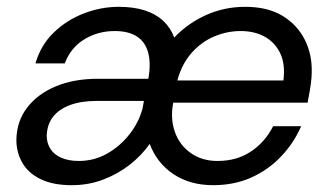

<svg xmlns="http://www.w3.org/2000/svg" viewBox="-20 -531 968 563"><path d="M190 12Q135 12 98.5 -6Q62 -24 45 -54.5Q28 -85 28 -121Q29 -176 60 -216Q91 -256 144 -278Q197 -300 267 -300H415Q423 -345 414.5 -376.5Q406 -408 381.5 -424Q357 -440 316 -440Q267 -440 227 -415.5Q187 -391 170 -345H84Q99 -398 137 -435Q175 -472 225.5 -491.5Q276 -511 328 -511Q372 -511 404.5 -500.5Q437 -490 458.5 -470Q480 -450 491 -421Q531 -463 584.5 -487Q638 -511 699 -511Q765 -511 808.5 -484.5Q852 -458 874 -414Q896 -370 894 -316Q894 -304 891.5 -285.5Q889 -267 886 -251.5Q883 -236 882 -230H488Q479 -184 492.5 -145Q506 -106 539 -82.5Q572 -59 618 -59Q674 -59 715.5 -86.5Q757 -114 781 -161H863Q842 -112 804.5 -72.5Q767 -33 717 -10.5Q667 12 605 12Q537 12 488.5 -20.5Q440 -53 419 -109Q395 -75 360.5 -48Q326 -21 283 -4.5Q240 12 190 12ZM211 -59Q256 -59 294 -80.5Q332 -102 359.5 -137Q387 -172 398 -213L402 -235H262Q218 -235 185.5 -223Q153 -211 135.5 -188.5Q118 -166 117 -133Q117 -112 127.5 -95Q138 -78 159.5 -68.5Q181 -59 211 -59ZM500 -295H811Q817 -342 802 -374Q787 -406 757 -423Q727 -440 685 -440Q646 -440 608 -424Q570 -408 541.5 -375.5Q513 -343 500 -295Z"/></svg>

Font: DM Sans 20pt
Style: Italic
Weight: 400
Italic angle: -10°
Version: Version 4.004;gftools[0.9.30]